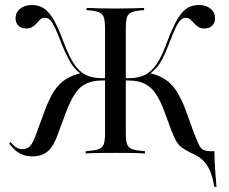

<svg xmlns="http://www.w3.org/2000/svg" viewBox="-20 -602 897 753"><path d="M820.2 130.6Q814.5 94.4 804 69Q793.5 43.5 775.8 26.6Q758.1 9.7 730.6 -1.6Q707.3 -12.9 693.5 -23Q679.8 -33.1 671 -48.8Q662.1 -64.5 651.6 -91.9L625 -163.7Q608.9 -208.1 590.3 -235.1Q571.8 -262.1 546.4 -274.2Q521 -286.3 484.7 -286.3H451.6V-295.2H483.9Q522.6 -295.2 548.8 -308.5Q575 -321.8 595.2 -352Q615.3 -382.3 633.9 -433.9Q655.6 -491.1 673.8 -523.4Q691.9 -555.6 712.5 -569Q733.1 -582.3 759.7 -582.3Q788.7 -582.3 806 -567.7Q823.4 -553.2 823.4 -529.8Q823.4 -512.1 812.1 -501.2Q800.8 -490.3 782.3 -490.3Q766.9 -490.3 757.7 -496.4Q748.4 -502.4 741.1 -510.9Q733.9 -519.4 726.2 -525.8Q718.5 -532.3 708.1 -532.3Q697.6 -532.3 688.3 -523.4Q679 -514.5 668.1 -491.5Q657.3 -468.5 641.1 -425.8Q628.2 -392.7 616.5 -370.6Q604.8 -348.4 591.9 -334.3Q579 -320.2 563.7 -309.7L564.5 -316.1Q602.4 -307.3 627.8 -290.7Q653.2 -274.2 672.6 -244.4Q691.9 -214.5 709.7 -166.1L740.3 -81.5Q752.4 -50.8 759.7 -35.1Q766.9 -19.4 777.8 -14.1Q788.7 -8.9 811.3 -8.9H821Q821 25 823.4 59.7Q825.8 94.4 829 130.6ZM106.5 11.3Q78.2 11.3 57.3 -0.4Q36.3 -12.1 16.1 -38.7L21 -45.2Q33.9 -29.8 44 -23.8Q54 -17.7 66.1 -16.9Q86.3 -16.9 98.4 -29.8Q110.5 -42.7 123.4 -80.6L154.8 -166.1Q172.6 -214.5 191.9 -244.4Q211.3 -274.2 237.1 -290.7Q262.9 -307.3 300 -316.1L300.8 -309.7Q285.5 -320.2 273 -334.3Q260.5 -348.4 248.8 -370.6Q237.1 -392.7 223.4 -425.8Q207.3 -468.5 196.4 -491.5Q185.5 -514.5 176.6 -523.4Q167.7 -532.3 157.3 -532.3Q146 -532.3 138.3 -525.8Q130.6 -519.4 123.8 -510.9Q116.9 -502.4 107.3 -496.4Q97.6 -490.3 82.3 -490.3Q63.7 -490.3 52.4 -501.2Q41.1 -512.1 41.1 -529.8Q41.1 -553.2 58.9 -567.7Q76.6 -582.3 104.8 -582.3Q132.3 -582.3 152.4 -569Q172.6 -555.6 191.1 -523.4Q209.7 -491.1 230.6 -433.9Q250 -382.3 269.8 -352Q289.5 -321.8 316.1 -308.5Q342.7 -295.2 380.6 -295.2H412.9V-286.3H379.8Q343.5 -286.3 318.1 -274.2Q292.7 -262.1 274.6 -235.1Q256.5 -208.1 239.5 -163.7L207.3 -76.6Q190.3 -28.2 167.3 -8.5Q144.4 11.3 106.5 11.3ZM316.1 0V-8.9Q349.2 -11.3 365.3 -16.5Q381.5 -21.8 386.7 -35.9Q391.9 -50 391.9 -78.2V-492.7Q391.9 -521 386.7 -535.1Q381.5 -549.2 366.1 -554.8Q350.8 -560.5 319.4 -562.1V-571Q335.5 -570.2 364.5 -569.4Q393.5 -568.5 433.1 -568.5Q471 -568.5 499.6 -569.4Q528.2 -570.2 545.2 -571V-562.1Q514.5 -560.5 498.8 -554.8Q483.1 -549.2 478.2 -535.1Q473.4 -521 473.4 -492.7V-78.2Q473.4 -50 478.6 -35.9Q483.9 -21.8 500 -16.5Q516.1 -11.3 548.4 -8.9V0Q531.5 -1.6 501.2 -2Q471 -2.4 433.1 -2.4Q392.7 -2.4 362.9 -2Q333.1 -1.6 316.1 0Z"/></svg>

Font: Playfair 144pt
Style: Regular
Weight: 400
Designer: Claus Eggers Sørensen
Foundry: Claus Eggers Sørensen
Version: Version 2.001;gftools[0.9.30]